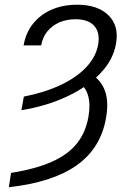

<svg xmlns="http://www.w3.org/2000/svg" viewBox="-20 -573 560 806"><path d="M69.8 -110.4 80.1 -167.5Q168 -184.6 235.4 -216.6Q302.7 -248.5 343.5 -292.5Q384.3 -336.4 392.6 -389.2Q399.9 -436.5 375.5 -464.4Q351.1 -492.2 296.4 -492.2Q259.8 -492.2 229.2 -479Q198.7 -465.8 178.7 -441.2Q158.7 -416.5 152.8 -382.3H79.1Q87.9 -434.6 118.2 -472.9Q148.4 -511.2 196 -532.2Q243.7 -553.2 304.2 -553.2Q389.6 -553.2 434.8 -509.3Q480 -465.3 467.3 -391.6Q456.5 -323.7 402.6 -266.4Q348.6 -209 262.7 -168.5Q176.8 -127.9 69.8 -110.4ZM308.6 -227.1 355.5 -266.1Q400.9 -241.7 419.2 -195.3Q437.5 -148.9 425.3 -79.1Q403.8 48.3 302.7 120.4Q201.7 192.4 17.1 212.9L26.4 152.8Q130.4 136.2 198.5 105.7Q266.6 75.2 303.7 28.1Q340.8 -19 351.6 -85Q360.4 -136.2 349.4 -173.1Q338.4 -210 308.6 -227.1Z"/></svg>

Font: Inter 18pt Light
Style: Italic
Weight: 300
Italic angle: -9.3988°
Designer: Rasmus Andersson
Foundry: rsms
Version: Version 4.001;git-66647c0bb